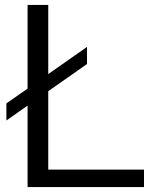

<svg xmlns="http://www.w3.org/2000/svg" viewBox="-20 -760 613 780"><path d="M92 0V-331L6 -270.5V-340L92 -400V-740H176V-459L333.5 -569.5V-500L176 -389.5V-71H565V0Z"/></svg>

Font: Encode Sans SmExp
Style: Regular
Weight: 400
Width: 6
Designer: Multiple Designers
Foundry: Impallari Type
Version: Version 3.002; ttfautohint (v1.8.3) -l 8 -r 50 -G 200 -x 14 